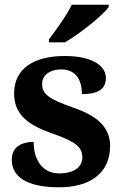

<svg xmlns="http://www.w3.org/2000/svg" viewBox="-20 -786 528 816"><path d="M188 -619V-606H256C319 -642 417 -721 442 -756V-766H285C264 -721 217 -657 188 -619ZM231 10C369 10 448 -55 448 -166C448 -250 385 -296 296 -327C187 -365 159 -386 159 -429C159 -470 197 -491 240 -491C298 -491 328 -452 328 -386C401 -386 430 -410 430 -455C430 -501 381 -548 255 -548C126 -548 40 -496 40 -389C40 -299 99 -254 207 -217C301 -184 330 -161 330 -117C330 -80 300 -49 231 -49C166 -49 123 -100 123 -183C88 -183 30 -172 30 -107C30 -40 86 10 231 10Z"/></svg>

Font: Noto Serif NP Hmong
Style: Bold
Weight: 700
Designer: Dalton Maag Ltd
Foundry: Dalton Maag Ltd
Version: Version 1.001